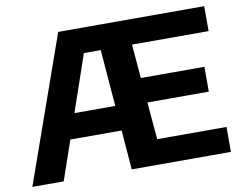

<svg xmlns="http://www.w3.org/2000/svg" viewBox="-79 -849 1218 959"><g transform="rotate(-10 529.5 -370.0)"><path d="M10.5 0 272 -740H1012.5V-613.5H624L638.5 -441.5H961V-315.5H649.5L666 -126.5H1017.5V0H514.5L498.5 -200H238.5L169.5 0ZM380 -613.5 281.5 -326.5H488.5L465.5 -613.5Z"/></g></svg>

Font: Encode Sans Semi Expanded
Style: Bold
Weight: 700
Width: 6
Designer: Multiple Designers
Foundry: Impallari Type
Version: Version 3.000; ttfautohint (v1.8.3) -l 8 -r 50 -G 200 -x 14 